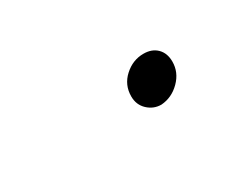

<svg xmlns="http://www.w3.org/2000/svg" viewBox="-28 -315 276 217"><g transform="rotate(-30 110.5 -206.0)"><path d="M144 -176Q134 -176 126.5 -183Q119 -190 119 -201Q119 -216 130 -226Q141 -236 155 -236Q166 -236 172.5 -229.5Q179 -223 179 -212Q179 -198 168.5 -187.5Q158 -177 144 -176Z"/></g></svg>

Font: Mea Culpa
Style: Regular
Weight: 400
Designer: Robert E. Leuschke
Foundry: Robert E. Leuschke
Version: Version 1.010; ttfautohint (v1.8.3)